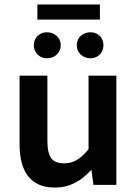

<svg xmlns="http://www.w3.org/2000/svg" viewBox="-20 -831 616 863"><path d="M226 12C296 12 346 -19 391 -68L400 0H503V-491H378V-160C340 -115 311 -97 268 -97C216 -97 193 -122 193 -200V-491H68V-184C68 -61 116 12 226 12ZM253 -628C253 -661 226 -686 191 -686C157 -686 132 -661 132 -628C132 -595 157 -569 191 -569C227 -569 253 -595 253 -628ZM445 -628C445 -661 421 -686 387 -686C351 -686 325 -661 325 -628C325 -595 351 -569 387 -569C421 -569 445 -595 445 -628ZM429 -743V-811H148V-743Z"/></svg>

Font: Falling Sky
Style: Med
Weight: 500
Designer: Paul D. Hunt
Foundry: Adobe Systems Incorporated
Version: Version 1.02